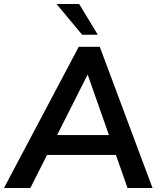

<svg xmlns="http://www.w3.org/2000/svg" viewBox="-39 -948 808 968"><path d="M114 0H-19L358 -712H464L730 0H604L389 -612H423ZM136 -167 192 -267H556L595 -167ZM375 -773 246 -928H360L454 -773Z"/></svg>

Font: Muli
Style: Bold Italic
Weight: 700
Italic angle: -4.541°
Designer: Vernon Adams
Foundry: Vernon Adams
Version: Version 2.100; ttfautohint (v1.8.1.43-b0c9)